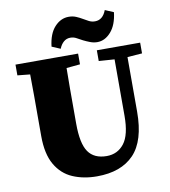

<svg xmlns="http://www.w3.org/2000/svg" viewBox="-94 -939 920 1039"><g transform="rotate(-10 366.0 -419.5)"><path d="M472 -593V-652H710V-593L629 -587V-287Q629 -127 558.5 -53.5Q488 20 355 20Q281 20 222 -5.5Q163 -31 129 -90Q95 -149 95 -247V-356Q95 -413 95 -470.5Q95 -528 94 -586L25 -593V-652H369V-593L294 -586Q293 -529 293 -471.5Q293 -414 293 -356V-280Q293 -171 325 -125Q357 -79 426 -79Q486 -79 522 -125.5Q558 -172 558 -277V-587ZM234 -714Q242 -784 275.5 -820.5Q309 -857 353 -857Q375 -857 393 -849.5Q411 -842 426 -833Q441 -824 456.5 -816Q472 -808 490 -808Q533 -808 552 -859L599 -839Q591 -770 558 -732.5Q525 -695 483 -695Q463 -695 443.5 -702.5Q424 -710 408 -718Q392 -726 376.5 -735Q361 -744 342 -744Q321 -744 305.5 -730.5Q290 -717 281 -694Z"/></g></svg>

Font: Source Serif Pro Black
Style: Regular
Weight: 900
Designer: Frank Grießhammer
Foundry: Adobe Systems Incorporated
Version: Version 3.001;hotconv 1.0.111;makeotfexe 2.5.65597